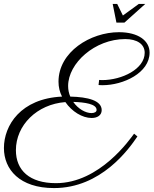

<svg xmlns="http://www.w3.org/2000/svg" viewBox="-30 -863 782 978"><path d="M475 -456 472 -430C473 -430 480 -429 492 -429C599 -429 732 -492 732 -595C732 -656 674 -699 576 -699C431 -699 268 -599 268 -447C268 -420 274 -394 286 -371C75 -361 -10 -224 -10 -109C-10 0 70 95 245 95C485 95 626 -103 670 -168L653 -182C634 -157 479 70 255 70C121 70 51 5 51 -98C51 -225 158 -332 303 -343C336 -295 389 -262 437 -262C466 -262 488 -276 488 -302C488 -351 418 -369 328 -371C321 -387 317 -405 317 -425C317 -541 453 -664 608 -664C667 -664 707 -639 707 -594C707 -512 592 -455 490 -455C480 -455 475 -456 475 -456ZM462 -303C462 -294 453 -287 436 -287C406 -287 368 -308 343 -344C401 -342 462 -334 462 -303ZM544 -843 563 -748H604L710 -843H677L596 -784L567 -843Z"/></svg>

Font: Parisienne
Style: Regular
Weight: 400
Designer: Astigmatic (AOETI)
Foundry: Astigmatic (AOETI)
Version: Version 1.000